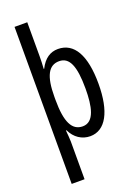

<svg xmlns="http://www.w3.org/2000/svg" viewBox="-183 -834 827 1149"><g transform="rotate(-20 231.0 -260.0)"><path d="M421 -269C421 -450 366 -547 263 -547C215 -547 175 -522 146 -464H143C145 -491 146 -517 146 -544V-760H65V240H147V0C147 -20 144 -44 142 -72H146C170 -20 216 10 268 10C366 10 421 -92 421 -269ZM338 -268C338 -156 320 -61 246 -61C178 -61 146 -124 146 -265V-285C146 -417 178 -476 245 -476C310 -476 338 -412 338 -268Z"/></g></svg>

Font: Noto Sans Gujarati ExtraCondensed
Style: Regular
Weight: 400
Width: 2
Designer: Jelle Bosma - Monotype Design Team, Universal Thirst
Foundry: Monotype Imaging Inc.
Version: Version 2.106